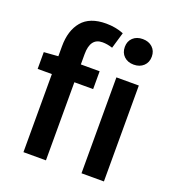

<svg xmlns="http://www.w3.org/2000/svg" viewBox="-131 -821 840 924"><g transform="rotate(20 289.0 -359.0)"><path d="M92.8 0V-399.9H20V-485.8L92.8 -491.2V-542Q92.8 -623 132.6 -670.4Q172.4 -717.8 255.9 -717.8Q304.7 -717.8 346.2 -701.2L321.8 -618.2Q294.9 -627 270 -627Q208 -627 208 -543.9V-491.2H304.2V-399.9H208V0ZM390.1 0V-491.2H504.9V0ZM377.9 -643.1Q377.9 -672.4 397 -690.2Q416 -708 446.8 -708Q477.5 -708 496.8 -690.2Q516.1 -672.4 516.1 -643.1Q516.1 -613.3 496.8 -595.2Q477.5 -577.1 446.8 -577.1Q416 -577.1 397 -595.2Q377.9 -613.3 377.9 -643.1Z"/></g></svg>

Font: Source Sans 3 Semibold
Style: Regular
Weight: 600
Designer: Paul D. Hunt
Foundry: Adobe
Version: Version 3.052;hotconv 1.1.0;makeotfexe 2.6.0